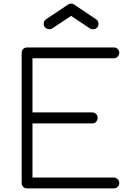

<svg xmlns="http://www.w3.org/2000/svg" viewBox="-20 -1044 726 1064"><path d="M130 0Q117 0 108.5 -8.5Q100 -17 100 -30V-751Q100 -764 108.5 -772.5Q117 -781 130 -781H611Q623 -781 632 -772.5Q641 -764 641 -751Q641 -739 632 -730Q623 -721 611 -721H160V-421H491Q504 -421 512.5 -412.5Q521 -404 521 -391Q521 -378 512.5 -369Q504 -360 491 -360H160V-60H611Q623 -60 632 -51Q641 -42 641 -30Q641 -17 632 -8.5Q623 0 611 0ZM254 -882Q241 -882 231.5 -890.5Q222 -899 222 -912Q222 -929 238 -939L359 -1020Q367 -1024 374 -1024Q379 -1024 382.5 -1023Q386 -1022 389 -1020L510 -939Q526 -929 526 -912Q526 -899 517.5 -890.5Q509 -882 495 -882Q489 -882 485 -883.5Q481 -885 476 -888L374 -956L272 -888Q263 -882 254 -882Z"/></svg>

Font: ComfortaaLight
Style: Regular
Weight: 300
Designer: Johan Aakerlund
Foundry: Johan Aakerlund
Version: Version 3.104; ttfautohint (v1.8.1.43-b0c9)